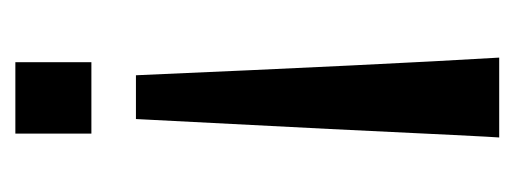

<svg xmlns="http://www.w3.org/2000/svg" viewBox="-230 -440 670 250"><g transform="rotate(90 105.0 -315.0)"><path d="M148 -410 135 -157H78Q64 -480 55 -630H159Q158 -620 148 -410ZM61 0V-99H154V0Z"/></g></svg>

Font: Pragati Narrow
Style: Regular
Weight: 400
Designer: Hector Gatti, Marcela Romero, Pablo Cosgaya and Nicolas Silva
Foundry: Omnibus-Type
Version: Version 1.010; ttfautohint (v1.3)